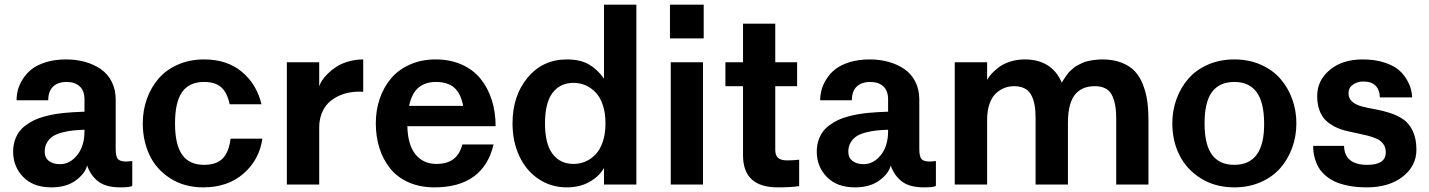

<svg xmlns="http://www.w3.org/2000/svg" viewBox="-20 -788 6105 820"><path d="M494.1 12.2Q432.1 12.2 399.4 -13.2Q366.7 -38.6 352.1 -81.1Q343.3 -46.4 303.2 -17.1Q263.2 12.2 199.2 12.2Q122.6 12.2 79.3 -32Q36.1 -76.2 36.1 -140.1Q36.1 -166 43.2 -187.7Q50.3 -209.5 62 -225.3Q73.7 -241.2 91.3 -253.9Q108.9 -266.6 126.7 -275.1Q144.5 -283.7 168 -290Q191.4 -296.4 210.7 -299.8Q230 -303.2 253.9 -305.7Q277.8 -308.1 293.2 -308.8Q308.6 -309.6 328.1 -310.5Q336.9 -311 340.8 -311V-363.8Q340.8 -400.4 320.3 -419.2Q299.8 -438 265.1 -438Q227.5 -438 206.8 -418.2Q186 -398.4 186 -359.9H50.8Q50.8 -382.3 56.6 -404.5Q62.5 -426.8 77.6 -450.7Q92.8 -474.6 115.7 -492.7Q138.7 -510.7 176.5 -522.5Q214.4 -534.2 262.2 -534.2Q305.7 -534.2 343.3 -523.7Q380.9 -513.2 410.4 -492.9Q439.9 -472.7 457 -439.2Q474.1 -405.8 474.1 -362.8V-151.9Q474.1 -118.7 483.9 -108.4Q493.7 -98.1 520 -98.1L544.9 -100.1V4.9Q541 12.2 494.1 12.2ZM236.8 -86.9Q278.3 -86.9 309.6 -125.5Q340.8 -164.1 340.8 -228V-233.9Q312.5 -232.9 291.3 -230.7Q270 -228.5 246.1 -222.4Q222.2 -216.3 206.8 -206.5Q191.4 -196.8 181.2 -179.9Q170.9 -163.1 170.9 -140.1Q170.9 -114.7 188.7 -100.8Q206.5 -86.9 236.8 -86.9Z M1100.6 -195.8Q1087.4 -105 1019.8 -46.4Q952.1 12.2 848.6 12.2Q767.6 12.2 707.8 -25.9Q647.9 -64 618.9 -125.2Q589.8 -186.5 589.8 -261.2Q589.8 -316.9 607.4 -366Q625 -415 657.5 -452.6Q689.9 -490.2 740.2 -512.2Q790.5 -534.2 851.6 -534.2Q949.7 -534.2 1012.9 -481.4Q1076.2 -428.7 1096.7 -342.8H960.9Q950.2 -392.6 924.8 -415.3Q899.4 -438 851.6 -438Q788.6 -438 758.1 -395.3Q727.5 -352.5 727.5 -261.2Q727.5 -169.9 758.1 -127Q788.6 -84 851.6 -84Q903.8 -84 930.7 -110.8Q957.5 -137.7 964.8 -195.8Z M1343.3 -243.2V0H1205.1V-522H1343.3V-418.9Q1346.2 -429.7 1355 -443.6Q1363.8 -457.5 1380.1 -473.6Q1396.5 -489.7 1417.2 -503.2Q1438 -516.6 1468 -525.4Q1498 -534.2 1531.2 -534.2V-396Q1502 -397.9 1474.9 -393.3Q1447.8 -388.7 1423.6 -377Q1399.4 -365.2 1381.6 -347.4Q1363.8 -329.6 1353.5 -302.7Q1343.3 -275.9 1343.3 -243.2Z M2096.7 -249H1719.7Q1721.7 -168.5 1754.9 -128.2Q1788.1 -87.9 1843.8 -87.9Q1889.2 -87.9 1916.3 -108.2Q1943.4 -128.4 1954.6 -170.9H2087.9Q2044.4 12.2 1835 12.2Q1772.9 12.2 1724.1 -9.8Q1675.3 -31.7 1645.5 -69.6Q1615.7 -107.4 1600.3 -156.2Q1585 -205.1 1585 -261.2Q1585 -316.9 1601.6 -366Q1618.2 -415 1649.7 -452.6Q1681.2 -490.2 1730.5 -512.2Q1779.8 -534.2 1840.8 -534.2Q1902.3 -534.2 1951.4 -512.5Q2000.5 -490.7 2032 -452.1Q2063.5 -413.6 2080.1 -361.8Q2096.7 -310.1 2096.7 -249ZM1841.8 -438Q1796.9 -438 1767.8 -414.1Q1738.8 -390.1 1727.1 -335.9H1958Q1947.8 -390.1 1919.4 -414.1Q1891.1 -438 1841.8 -438Z M2400.9 -534.2Q2458.5 -534.2 2495.4 -512.7Q2532.2 -491.2 2559.6 -452.1V-768.1H2697.8V0H2559.6V-70.8Q2540 -35.6 2498.5 -11.7Q2457 12.2 2400.9 12.2Q2333 12.2 2279.8 -23.7Q2226.6 -59.6 2197.8 -121.6Q2168.9 -183.6 2168.9 -261.2Q2168.9 -379.4 2233.6 -456.8Q2298.3 -534.2 2400.9 -534.2ZM2429.7 -87.9Q2456.1 -87.9 2479.7 -97.9Q2503.4 -107.9 2523.2 -128.2Q2543 -148.4 2554.4 -182.6Q2565.9 -216.8 2565.9 -261.2Q2565.9 -305.7 2554.4 -339.8Q2543 -374 2523.2 -394Q2503.4 -414.1 2479.7 -424.1Q2456.1 -434.1 2429.7 -434.1Q2372.1 -434.1 2339.8 -391.4Q2307.6 -348.6 2307.6 -261.2Q2307.6 -173.8 2339.8 -130.9Q2372.1 -87.9 2429.7 -87.9Z M2841.3 -624V-768.1H2985.4V-624ZM2844.7 0V-522H2982.4V0Z M3153.3 -125V-419.9H3078.1V-522H3153.3V-687H3291V-522H3384.3V-419.9H3291V-147.9Q3291 -124.5 3303 -113.8Q3314.9 -103 3342.3 -103Q3356 -103 3368.7 -103.8Q3381.3 -104.5 3387.2 -105.5L3393.1 -106V6.8Q3360.4 12.2 3301.3 12.2Q3153.3 12.2 3153.3 -125Z M3926.3 12.2Q3864.3 12.2 3831.5 -13.2Q3798.8 -38.6 3784.2 -81.1Q3775.4 -46.4 3735.4 -17.1Q3695.3 12.2 3631.3 12.2Q3554.7 12.2 3511.5 -32Q3468.3 -76.2 3468.3 -140.1Q3468.3 -166 3475.3 -187.7Q3482.4 -209.5 3494.1 -225.3Q3505.9 -241.2 3523.4 -253.9Q3541 -266.6 3558.8 -275.1Q3576.7 -283.7 3600.1 -290Q3623.5 -296.4 3642.8 -299.8Q3662.1 -303.2 3686 -305.7Q3710 -308.1 3725.3 -308.8Q3740.7 -309.6 3760.3 -310.5Q3769 -311 3772.9 -311V-363.8Q3772.9 -400.4 3752.4 -419.2Q3731.9 -438 3697.3 -438Q3659.7 -438 3638.9 -418.2Q3618.2 -398.4 3618.2 -359.9H3482.9Q3482.9 -382.3 3488.8 -404.5Q3494.6 -426.8 3509.8 -450.7Q3524.9 -474.6 3547.9 -492.7Q3570.8 -510.7 3608.6 -522.5Q3646.5 -534.2 3694.3 -534.2Q3737.8 -534.2 3775.4 -523.7Q3813 -513.2 3842.5 -492.9Q3872.1 -472.7 3889.2 -439.2Q3906.2 -405.8 3906.2 -362.8V-151.9Q3906.2 -118.7 3916 -108.4Q3925.8 -98.1 3952.1 -98.1L3977.1 -100.1V4.9Q3973.1 12.2 3926.3 12.2ZM3668.9 -86.9Q3710.4 -86.9 3741.7 -125.5Q3772.9 -164.1 3772.9 -228V-233.9Q3744.6 -232.9 3723.4 -230.7Q3702.1 -228.5 3678.2 -222.4Q3654.3 -216.3 3638.9 -206.5Q3623.5 -196.8 3613.3 -179.9Q3603 -163.1 3603 -140.1Q3603 -114.7 3620.8 -100.8Q3638.7 -86.9 3668.9 -86.9Z M4195.8 -275.9V0H4057.6V-522H4195.8V-446.8Q4201.7 -458 4212.9 -470.9Q4224.1 -483.9 4243.4 -499Q4262.7 -514.2 4292.2 -524.2Q4321.8 -534.2 4356 -534.2Q4472.2 -534.2 4514.6 -435.1Q4515.1 -436 4520.5 -444.6Q4525.9 -453.1 4528.1 -456.5Q4530.3 -460 4536.9 -469Q4543.5 -478 4548.3 -482.7Q4553.2 -487.3 4562.3 -495.4Q4571.3 -503.4 4579.6 -507.8Q4587.9 -512.2 4600.1 -518.1Q4612.3 -523.9 4625 -526.9Q4637.7 -529.8 4654.1 -532Q4670.4 -534.2 4688 -534.2Q4734.9 -534.2 4770.3 -520.3Q4805.7 -506.3 4827.1 -483.2Q4848.6 -460 4861.8 -425.5Q4875 -391.1 4879.9 -355Q4884.8 -318.8 4884.8 -273.9V0H4747.1V-283.2Q4747.1 -349.6 4727.3 -384.8Q4707.5 -419.9 4655.8 -419.9Q4630.9 -419.9 4611.3 -412.8Q4591.8 -405.8 4575.4 -388.9Q4559.1 -372.1 4550 -340.6Q4541 -309.1 4541 -264.2V0H4402.8V-283.2Q4402.8 -315.4 4398.7 -338.9Q4394.5 -362.3 4384.8 -381.3Q4375 -400.4 4356.4 -410.2Q4337.9 -419.9 4311 -419.9Q4289.6 -419.9 4270.3 -412.6Q4251 -405.3 4233.6 -389.4Q4216.3 -373.5 4206.1 -344.5Q4195.8 -315.4 4195.8 -275.9Z M4986.8 -261.2Q4986.8 -316.4 5004.9 -365.7Q5022.9 -415 5055.9 -452.6Q5088.9 -490.2 5139.4 -512.2Q5189.9 -534.2 5251.5 -534.2Q5313 -534.2 5363.5 -512.2Q5414.1 -490.2 5447.3 -452.6Q5480.5 -415 5498.5 -365.7Q5516.6 -316.4 5516.6 -261.2Q5516.6 -206.1 5498.5 -156.5Q5480.5 -106.9 5447.3 -69.3Q5414.1 -31.7 5363.5 -9.8Q5313 12.2 5251.5 12.2Q5170.4 12.2 5109.1 -25.9Q5047.9 -64 5017.3 -125.2Q4986.8 -186.5 4986.8 -261.2ZM5251.5 -438Q5188 -438 5156.2 -395Q5124.5 -352.1 5124.5 -261.2Q5124.5 -170.4 5156.2 -127.2Q5188 -84 5251.5 -84Q5380.4 -84 5378.9 -261.2Q5378.4 -352.1 5346.4 -395Q5314.5 -438 5251.5 -438Z M5720.2 -165Q5722.2 -84 5819.3 -84Q5898.4 -84 5898.4 -137.2Q5898.4 -157.7 5888.4 -172.1Q5878.4 -186.5 5861.6 -194.6Q5844.7 -202.6 5822.5 -208.3Q5800.3 -213.9 5776.1 -218.8Q5752 -223.6 5727.8 -229.5Q5703.6 -235.4 5681.4 -246.6Q5659.2 -257.8 5642.3 -273.7Q5625.5 -289.6 5615.5 -316.2Q5605.5 -342.8 5605.5 -377.9Q5605.5 -444.8 5659.4 -489.5Q5713.4 -534.2 5799.3 -534.2Q5850.1 -534.2 5889.2 -522Q5928.2 -509.8 5950.2 -492.2Q5972.2 -474.6 5986.3 -450.9Q6000.5 -427.2 6005.4 -408.7Q6010.3 -390.1 6011.2 -372.1H5873Q5873 -402.8 5855.5 -421.4Q5837.9 -439.9 5802.2 -439.9Q5777.8 -439.9 5758.5 -426.8Q5739.3 -413.6 5739.3 -390.1Q5739.3 -367.2 5755.4 -353.5Q5771.5 -339.8 5796.9 -333.3Q5822.3 -326.7 5853.3 -321.3Q5884.3 -315.9 5915.3 -305.9Q5946.3 -295.9 5971.7 -279.3Q5997.1 -262.7 6013.2 -229.5Q6029.3 -196.3 6029.3 -148.9Q6029.3 -79.1 5970.7 -33.4Q5912.1 12.2 5817.4 12.2Q5773.9 12.2 5738.5 5.1Q5703.1 -2 5679.7 -13.2Q5656.2 -24.4 5638.7 -40.5Q5621.1 -56.6 5611.8 -72.3Q5602.5 -87.9 5596.9 -106.4Q5591.3 -125 5589.8 -137.9Q5588.4 -150.9 5588.4 -165Z"/></svg>

Font: Standard
Style: Bold
Weight: 400
Designer: Bryce Wilner
Version: Version 2.000;PS 2.0;hotconv 16.6.51;makeotf.lib2.5.65220 DE